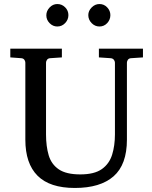

<svg xmlns="http://www.w3.org/2000/svg" viewBox="-20 -911 752 947"><path d="M685.1 -627.9 627 -624Q616.2 -623.5 611.1 -616.5Q606 -609.4 606 -602.1V-222.2Q606 -99.1 540.3 -41.5Q474.6 16.1 349.1 16.1Q225.6 16.1 165.3 -44.2Q105 -104.5 105 -222.2V-602.1Q105 -609.4 99.9 -616.5Q94.7 -623.5 84 -624L30.8 -627.9V-670.9H285.2V-627.9L228 -624Q217.3 -623.5 212.2 -616.5Q207 -609.4 207 -602.1V-248Q207 -189.5 220.2 -145Q233.4 -100.6 270 -75.7Q306.6 -50.8 376 -50.8Q445.3 -50.8 482.2 -76.9Q519 -103 533 -147.9Q546.9 -192.9 546.9 -248V-602.1Q546.9 -609.4 541.3 -616.5Q535.6 -623.5 524.9 -624L467.8 -627.9V-670.9H685.1ZM524.4 -836.4Q524.4 -814 508.8 -797.1Q493.2 -780.3 470.7 -780.3Q448.2 -780.3 431.9 -797.1Q415.5 -814 415.5 -836.4Q415.5 -857.4 432.1 -874.3Q448.7 -891.1 470.7 -891.1Q493.2 -891.1 508.8 -874.5Q524.4 -857.9 524.4 -836.4ZM317.4 -836.4Q317.4 -814 301.3 -797.1Q285.2 -780.3 262.7 -780.3Q240.7 -780.3 224.6 -796.9Q208.5 -813.5 208.5 -835.4Q208.5 -856.9 224.6 -874Q240.7 -891.1 262.7 -891.1Q285.2 -891.1 301.3 -875Q317.4 -858.9 317.4 -836.4Z"/></svg>

Font: Charis
Style: Regular
Weight: 400
Designer: Walt Agee, Miriam Martin, Annie Olsen, Victor Gaultney, Lorna Priest, Alan Ward, Bob Hallissy, Martin Hosken, Sharon Cor
Foundry: SIL Global
Version: Version 7.000